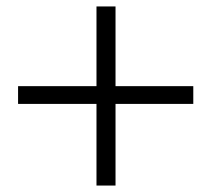

<svg xmlns="http://www.w3.org/2000/svg" viewBox="-20 -662 655 595"><path d="M579 -340V-395H338V-642H279V-395H36V-340H279V-87H338V-340Z"/></svg>

Font: Noto Serif CJK HK Black
Style: Regular
Weight: 900
Designer: Ryoko NISHIZUKA 西塚涼子 (kana & ideographs); Frank Grießhammer (Latin, Greek & Cyrillic); Wenlong ZHANG 张文龙 (bopomofo); San
Foundry: Adobe
Version: Version 2.001;hotconv 1.1.0;makeotfexe 2.6.0